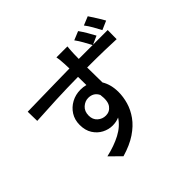

<svg xmlns="http://www.w3.org/2000/svg" viewBox="-204 -1085 1409 1409"><g transform="rotate(-45 500.0 -381.0)"><path d="M871 -837Q888 -811 908.5 -779Q929 -747 944 -719L875 -689Q859 -720 841 -751.5Q823 -783 803 -809ZM528 -363Q516 -388 496 -399.5Q476 -411 450 -411Q416 -411 388 -386Q360 -361 360 -316Q360 -275 387 -251Q414 -227 450 -227Q490 -227 514 -259.5Q538 -292 528 -363ZM744 -810Q762 -785 782 -751.5Q802 -718 816 -691L751 -662H903L902 -568Q857 -570 784.5 -572Q712 -574 602 -574L604 -417Q638 -361 638 -284Q638 -234 623 -181.5Q608 -129 573 -80Q538 -31 478.5 9Q419 49 330 75L246 -8Q334 -28 400.5 -63Q467 -98 503 -154Q472 -140 433 -140Q392 -140 353.5 -160Q315 -180 290 -219Q265 -258 265 -315Q265 -368 290.5 -408Q316 -448 358.5 -471Q401 -494 452 -494Q483 -494 507 -487L506 -573Q392 -572 276 -567Q160 -562 66 -556L64 -653Q121 -654 196.5 -655.5Q272 -657 353 -658.5Q434 -660 505 -661L503 -712Q502 -737 499.5 -758Q497 -779 495 -786H609Q608 -779 607 -764.5Q606 -750 605 -735Q604 -720 604 -713L603 -662H747Q731 -692 713.5 -723.5Q696 -755 676 -782Z"/></g></svg>

Font: Source Han Sans SC Medium
Style: Regular
Weight: 500
Designer: Ryoko NISHIZUKA 西塚涼子 (kana, bopomofo & ideographs); Paul D. Hunt (Latin, Greek & Cyrillic); Sandoll Communications 산돌커뮤니
Foundry: Adobe
Version: Version 2.004;hotconv 1.0.118;makeotfexe 2.5.65603